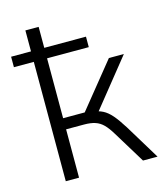

<svg xmlns="http://www.w3.org/2000/svg" viewBox="-110 -786 742 867"><g transform="rotate(-15 261.5 -352.5)"><path d="M90 0V-558H-3V-607H90V-705H152V-607H347V-558H152V-278H253L422 -487H492L305 -254L286 -273Q315 -269 335.5 -258.5Q356 -248 375.5 -225.5Q395 -203 420 -163L519 0H451L360 -149Q342 -179 325.5 -195.5Q309 -212 288 -219Q267 -226 236 -226H152V0Z"/></g></svg>

Font: Nunito Sans 11pt Light
Style: Regular
Weight: 300
Version: Version 3.101;gftools[0.9.27]